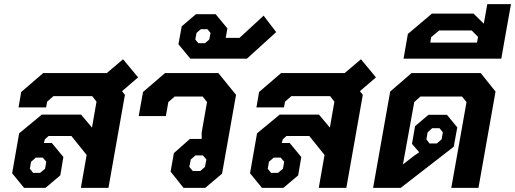

<svg xmlns="http://www.w3.org/2000/svg" viewBox="-20 -913 2503 933"><path d="M573 -470 587 -452 507 0H373L401 -160L327 -252H216L198 -236L196 -228L193 -218H232L288 -150L273 -61L201 0H97L39 -71L73 -265L183 -356H374L427 -293L449 -419L428 -446H240L209 -419L204 -391H70L83 -466L190 -558H499L578 -625L651 -537ZM188 -147H154L131 -127L125 -93L141 -73H175L199 -93L205 -127Z M809 -79 825 -169 903 -238H960V-269L986 -417L965 -444H829L798 -417L786 -349H654L675 -466L782 -558H1041L1127 -452L1059 -69L977 0H872ZM953 -82 976 -102 983 -138 966 -158H930L907 -138L900 -102L917 -82Z M847 -698 863 -785 932 -844H1028L1085 -775L1079 -741L1077 -729H1144L1261 -837L1322 -757L1180 -628H905ZM976 -703 997 -721 1003 -753 988 -771H956L935 -753L929 -721L944 -703Z M1729 -470 1743 -452 1663 0H1529L1557 -160L1483 -252H1372L1354 -236L1352 -228L1349 -218H1388L1444 -150L1429 -61L1357 0H1253L1195 -71L1229 -265L1339 -356H1530L1583 -293L1605 -419L1584 -446H1396L1365 -419L1360 -391H1226L1239 -466L1346 -558H1655L1734 -625L1807 -537ZM1344 -147H1310L1287 -127L1281 -93L1297 -73H1331L1355 -93L1361 -127Z M2388 -468 2305 0H2173L2247 -417L2225 -444H2023L1993 -417L1938 -114L1992 -156L2017 -173L1982 -214L1997 -300L2062 -355H2152L2202 -294L2185 -200L1927 0H1793L1876 -468L1980 -558H2316ZM2052 -236 2067 -216H2103L2126 -236L2132 -270L2116 -290H2080L2058 -270Z M2463 -893 2429 -702 2416 -628H1941L1962 -748L2079 -847H2281L2331 -798L2348 -893ZM2303 -734 2272 -765H2114L2075 -732L2071 -706H2298Z"/></svg>

Font: Chakra Petch
Style: Bold Italic
Weight: 700
Italic angle: -10°
Designer: Katatrad Aksorn Co.,Ltd.
Foundry: Cadson Demak Co.,Ltd.
Version: Version 1.000; ttfautohint (v1.6)